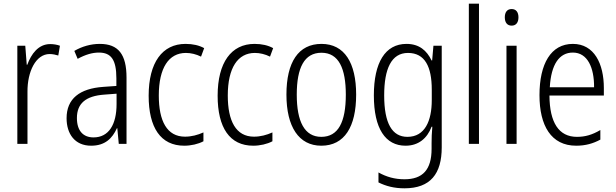

<svg xmlns="http://www.w3.org/2000/svg" viewBox="-20 -780 3341 1041"><path d="M252 -541C188 -541 149 -487 128 -429H125L117 -532H74V0H129V-282C128 -391 174 -487 249 -487C266 -487 283 -483 296 -479L305 -532C289 -538 270 -541 252 -541Z M521 -542C472 -542 424 -528 383 -504L401 -461C443 -484 481 -495 516 -495C582 -495 611 -457 611 -355V-314L540 -309C412 -300 341 -245 341 -139C341 -55 385 10 474 10C550 10 589 -30 614 -85H616L624 0H666V-359C666 -485 622 -542 521 -542ZM546 -267 612 -272V-216C612 -105 570 -35 487 -35C431 -35 397 -71 397 -140C397 -219 445 -260 546 -267Z M979 10C1016 10 1055 1 1083 -14V-62C1052 -48 1018 -39 983 -39C885 -39 841 -124 841 -262C841 -412 895 -493 988 -493C1015 -493 1044 -486 1070 -473L1087 -519C1060 -534 1026 -542 986 -542C860 -542 786 -441 786 -261C786 -88 851 10 979 10Z M1353 10C1390 10 1429 1 1457 -14V-62C1426 -48 1392 -39 1357 -39C1259 -39 1215 -124 1215 -262C1215 -412 1269 -493 1362 -493C1389 -493 1418 -486 1444 -473L1461 -519C1434 -534 1400 -542 1360 -542C1234 -542 1160 -441 1160 -261C1160 -88 1225 10 1353 10Z M1911 -267C1911 -439 1848 -542 1723 -542C1598 -542 1533 -443 1533 -267C1533 -93 1600 10 1722 10C1848 10 1911 -93 1911 -267ZM1589 -267C1589 -413 1630 -494 1723 -494C1817 -494 1855 -408 1855 -267C1855 -118 1814 -38 1722 -38C1631 -38 1589 -121 1589 -267Z M2184 -542C2068 -542 2007 -440 2007 -263C2007 -82 2070 10 2179 10C2248 10 2296 -29 2320 -93H2324C2321 -60 2320 -31 2320 -4V27C2320 140 2272 192 2173 192C2120 192 2075 179 2032 155V209C2072 229 2117 241 2173 241C2314 241 2375 162 2375 19V-532H2330L2323 -452H2320C2294 -506 2253 -542 2184 -542ZM2192 -493C2284 -493 2321 -418 2321 -294V-237C2321 -125 2284 -38 2189 -38C2106 -38 2063 -111 2063 -263C2063 -407 2102 -493 2192 -493Z M2577 0V-760H2522V0Z M2754 -731C2729 -731 2717 -713 2717 -686C2717 -658 2730 -641 2754 -641C2778 -641 2791 -658 2791 -686C2791 -713 2779 -731 2754 -731ZM2781 -532H2726V0H2781Z M3086 -542C2967 -542 2905 -434 2905 -264C2905 -99 2968 10 3104 10C3155 10 3196 -2 3235 -23V-75C3191 -49 3153 -38 3108 -38C3010 -38 2960 -115 2959 -262H3254V-303C3254 -434 3202 -542 3086 -542ZM3086 -495C3166 -495 3202 -412 3201 -307H2961C2968 -432 3013 -495 3086 -495Z"/></svg>

Font: Noto Sans Myanmar Condensed Light
Style: Regular
Weight: 300
Width: 3
Designer: Monotype Design Team
Foundry: Monotype Imaging Inc.
Version: Version 2.107